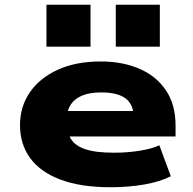

<svg xmlns="http://www.w3.org/2000/svg" viewBox="-20 -775 809 806"><path d="M444 11Q319 11 234 -21Q149 -53 106.5 -111.5Q64 -170 64 -250Q64 -327 105 -387Q146 -447 222 -482Q298 -517 403 -517Q494 -517 565 -486.5Q636 -456 676.5 -396Q717 -336 717 -248V-202H232V-309H559L541 -289Q539 -339 505.5 -363Q472 -387 406 -387Q358 -387 326.5 -374.5Q295 -362 278 -337.5Q261 -313 261 -278V-258Q261 -218 278.5 -190.5Q296 -163 338.5 -148.5Q381 -134 459 -134Q517 -134 568 -142.5Q619 -151 649 -165L697 -35Q652 -12 585.5 -0.5Q519 11 444 11ZM466 -579V-755H651V-579ZM175 -579V-755H360V-579Z"/></svg>

Font: Nunito Sans 7pt Expanded Black
Style: Regular
Weight: 900
Width: 7
Designer: Vernon Adams
Foundry: Vernon Adams
Version: Version 3.101;gftools[0.9.27]